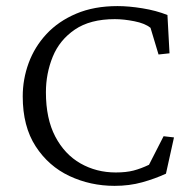

<svg xmlns="http://www.w3.org/2000/svg" viewBox="-20 -602 622 631"><path d="M356.4 8.8Q277.3 8.8 208.5 -23.4Q139.6 -55.7 97.2 -121.1Q54.7 -186.5 54.7 -285.2Q54.7 -341.8 74.2 -395Q93.8 -448.2 132.8 -490.2Q171.9 -532.2 230.5 -557.1Q289.1 -582 366.2 -582Q403.3 -582 448.2 -574.7Q493.2 -567.4 530.3 -552.7L537.1 -426.8L501 -422.9L474.6 -510.7Q456.1 -525.4 421.4 -532.2Q386.7 -539.1 357.4 -539.1Q276.4 -539.1 226.1 -504.9Q175.8 -470.7 153.3 -415.5Q130.9 -360.4 130.9 -298.8Q130.9 -211.9 161.6 -153.3Q192.4 -94.7 244.6 -64.9Q296.9 -35.2 360.4 -35.2Q394.5 -35.2 418.9 -41.5Q443.4 -47.9 469.7 -60.5L517.6 -154.3L551.8 -150.4L525.4 -31.2Q489.3 -14.6 447.3 -2.9Q405.3 8.8 356.4 8.8Z"/></svg>

Font: Crimson Pro ExtraLight
Style: Regular
Weight: 250
Designer: Jacques Le Bailly
Foundry: Baron von Fonthausen
Version: Version 1.003